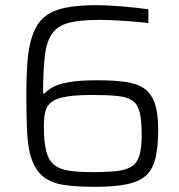

<svg xmlns="http://www.w3.org/2000/svg" viewBox="-20 -716 693 744"><path d="M348 8Q279 8 230 1Q181 -6 150 -29.5Q119 -53 102 -101Q90 -134 86 -192Q82 -250 82 -336Q82 -418 86.5 -477.5Q91 -537 105 -576Q121 -625 152.5 -650.5Q184 -676 233.5 -686Q283 -696 355 -696Q392 -696 448 -691.5Q504 -687 555 -680V-627Q508 -632 456.5 -635.5Q405 -639 369 -639Q294 -639 250 -628.5Q206 -618 183.5 -588Q161 -558 154 -501.5Q147 -445 147 -354H153Q164 -367 185 -378.5Q206 -390 246.5 -397.5Q287 -405 356 -405Q421 -405 466.5 -398.5Q512 -392 539.5 -372.5Q567 -353 580 -315Q593 -277 593 -214Q593 -149 583 -105.5Q573 -62 547.5 -37.5Q522 -13 473.5 -2.5Q425 8 348 8ZM340 -49Q398 -49 435 -53.5Q472 -58 492.5 -72.5Q513 -87 521 -116Q529 -145 529 -195Q529 -249 521.5 -280Q514 -311 494 -325.5Q474 -340 436.5 -344Q399 -348 340 -348Q275 -348 236.5 -341.5Q198 -335 179.5 -320.5Q161 -306 155.5 -283Q150 -260 150 -227Q150 -167 159 -131Q168 -95 189.5 -77.5Q211 -60 248 -54.5Q285 -49 340 -49Z"/></svg>

Font: Saira Light
Style: Regular
Weight: 300
Designer: Hector Gatti with collaboration of the Omnibus-Type team
Foundry: Omnibus-Type
Version: Version 1.100; ttfautohint (v1.8.3)